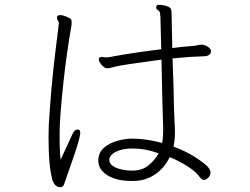

<svg xmlns="http://www.w3.org/2000/svg" viewBox="-20 -766 1040 799"><path d="M404 -529Q391 -529 391 -518Q391 -511 402.5 -496.5Q414 -482 426 -482Q438 -482 459 -488.5Q480 -495 652 -518Q656 -311 659 -235V-220Q659 -195 655 -171Q588 -189 534 -189H527Q501 -189 468.5 -180Q436 -171 413 -151.5Q390 -132 389 -99V-98Q389 -61 426.5 -37Q464 -13 528 -13H541Q589 -15 627 -41.5Q665 -68 686 -112Q722 -98 757 -76Q792 -54 806 -35.5Q820 -17 828.5 -17Q837 -17 846.5 -26.5Q856 -36 856 -48.5Q856 -61 840.5 -76Q825 -91 789 -114Q753 -137 702 -156Q708 -183 708 -214V-228Q708 -234 706 -266Q704 -298 702 -411Q700 -468 698 -523Q765 -530 831 -532Q842 -532 850 -537.5Q858 -543 858 -553Q858 -563 844 -572Q832 -579 823 -580H818Q809 -580 800.5 -577.5Q792 -575 767 -573.5Q742 -572 697 -566Q696 -622 695 -661Q694 -700 694 -711Q694 -722 691 -729Q688 -736 672.5 -741Q657 -746 642 -746Q630 -746 630 -736.5Q630 -727 637 -724Q644 -721 646 -711.5Q648 -702 648.5 -661Q649 -620 651 -561Q536 -547 455 -532Q432 -527 425 -527ZM182 -195Q182 -74 198 -18Q208 13 231 13Q244 13 248 -3Q249 -6 281.5 -99Q314 -192 314 -214Q314 -227 303 -227Q290 -227 282 -209Q274 -191 259 -159Q244 -127 232 -101Q231 -115 229.5 -133.5Q228 -152 228 -212Q228 -272 243 -414Q250 -481 259 -543.5Q268 -606 273 -634Q278 -662 278 -666V-675Q278 -681 276 -685Q274 -689 258 -696Q242 -703 231 -703Q220 -703 218 -697L217 -693Q217 -686 221 -680.5Q225 -675 225 -670V-669Q224 -665 208 -530.5Q192 -396 183 -246ZM640 -128Q628 -104 600.5 -80Q573 -56 532 -56Q491 -56 463 -68Q435 -80 435 -100.5Q435 -121 462.5 -134.5Q490 -148 529 -148H533Q586 -148 640 -128Z"/></svg>

Font: LXGW WenKai Mono TC Light
Style: Regular
Weight: 300
Designer: LXGW / Fontworks Inc.
Foundry: LXGW / Fontworks Inc.
Version: Version 1.330